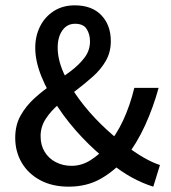

<svg xmlns="http://www.w3.org/2000/svg" viewBox="-20 -687 640 719"><path d="M237 12Q176 12 131 -12Q86 -36 61.5 -77.5Q37 -119 37 -171Q37 -219 57.5 -255Q78 -291 109.5 -319.5Q141 -348 176.5 -372Q212 -396 244 -420Q276 -444 296.5 -471Q317 -498 317 -532Q317 -559 304.5 -578.5Q292 -598 261 -598Q231 -598 213.5 -573Q196 -548 196 -509Q196 -464 218 -414.5Q240 -365 276.5 -315.5Q313 -266 358.5 -221.5Q404 -177 450 -143Q485 -116 518 -97Q551 -78 579 -69L554 12Q515 0 474.5 -22Q434 -44 391 -79Q337 -120 286.5 -173.5Q236 -227 197 -285.5Q158 -344 135 -401Q112 -458 112 -508Q112 -552 130 -588Q148 -624 181.5 -645.5Q215 -667 260 -667Q324 -667 359.5 -630Q395 -593 395 -533Q395 -492 376.5 -459.5Q358 -427 327.5 -400Q297 -373 263.5 -347.5Q230 -322 200 -296.5Q170 -271 151 -241.5Q132 -212 132 -177Q132 -143 147.5 -118Q163 -93 189.5 -79.5Q216 -66 248 -66Q285 -66 318 -86.5Q351 -107 380 -140Q416 -182 441.5 -237Q467 -292 483 -358H574Q554 -285 523.5 -218Q493 -151 449 -94Q409 -47 357 -17.5Q305 12 237 12Z"/></svg>

Font: Source Code Pro ExtraLight Medium
Style: Regular
Weight: 500
Monospace: yes
Version: Version 1.018;hotconv 1.0.116;makeotfexe 2.5.65601